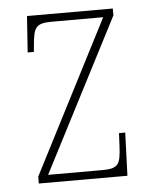

<svg xmlns="http://www.w3.org/2000/svg" viewBox="-44 -574 497 613"><g transform="rotate(-5 204.5 -268.0)"><path d="M56 0H340L345 -138H325L323 -95C320 -39 314 -25 262 -25H88L340 -514V-536H65L57 -420H77L79 -442C84 -497 90 -511 142 -511H307L56 -22Z"/></g></svg>

Font: Noto Serif Devanagari Condensed Thin
Style: Regular
Weight: 100
Width: 3
Designer: Universal Thirst, Indian Type Foundry and the Monotype Design Team
Foundry: Monotype Imaging Inc.
Version: Version 2.004